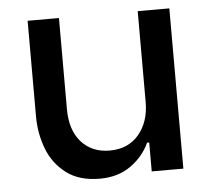

<svg xmlns="http://www.w3.org/2000/svg" viewBox="-44 -574 686 629"><g transform="rotate(-5 299.0 -259.0)"><path d="M535 0H431V-95H424Q404 -51 362 -21Q320 9 260 9Q192 9 149.5 -23.5Q107 -56 88 -106.5Q69 -157 69 -213V-527H172V-228Q172 -158 207 -119Q242 -80 300 -80Q361 -80 396 -121.5Q431 -163 431 -228V-527H535Z"/></g></svg>

Font: Be Vietnam Medium
Style: Regular
Weight: 500
Designer: Gabriel Lam
Foundry: TypeRant
Version: Version 4.000